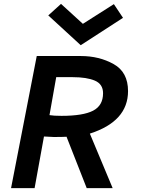

<svg xmlns="http://www.w3.org/2000/svg" viewBox="-20 -979 736 999"><path d="M37.5 0ZM37.5 0H160L208.8 -268.8Q246.2 -266.2 260 -266.2Q307.5 -266.2 326.2 -267.5L431.2 0H566.2L447.5 -283.8Q646.2 -347.5 646.2 -505Q646.2 -603.8 571.2 -645.6Q496.2 -687.5 400 -687.5H171.2ZM358.8 -577.5Q431.2 -577.5 473.8 -559.4Q516.2 -541.2 516.2 -493.8Q516.2 -430 464.4 -403.1Q412.5 -376.2 300 -376.2Q258.8 -376.2 237.5 -380L272.5 -577.5ZM620 -886.2 572.5 -957.5 411.2 -855 297.5 -958.8 231.2 -898.8 400 -743.8Z"/></svg>

Font: Cambay
Style: Bold Italic
Weight: 700
Italic angle: -11°
Designer: Pooja Saxena
Foundry: Pooja Saxena
Version: Version 1.006;PS 001.006;hotconv 1.0.70;makeotf.lib2.5.58329